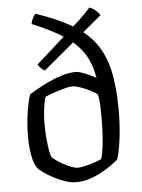

<svg xmlns="http://www.w3.org/2000/svg" viewBox="-55 -830 645 874"><g transform="rotate(-5 267.5 -393.5)"><path d="M258 0Q233 0 206 -9.5Q179 -19 154.5 -32Q130 -45 112 -58Q94 -71 87 -79Q72 -98 64.5 -138.5Q57 -179 57 -223Q57 -283 65 -334Q73 -385 83 -416Q98 -426 123 -440Q148 -454 178 -468Q208 -482 239.5 -491Q271 -500 298 -500Q311 -500 328 -494Q345 -488 362 -480Q379 -472 391 -465Q380 -531 350 -577.5Q320 -624 264.5 -661Q209 -698 118 -735Q120 -746 123.5 -754.5Q127 -763 131.5 -770Q136 -777 140 -780Q238 -747 303.5 -708.5Q369 -670 407.5 -617Q446 -564 462.5 -488.5Q479 -413 479 -306Q479 -269 476 -228Q473 -187 467 -149.5Q461 -112 452 -86Q439 -75 418.5 -60.5Q398 -46 372 -32Q346 -18 317 -9Q288 0 258 0ZM272 -65Q286 -65 309 -71Q332 -77 352.5 -84Q373 -91 380 -95Q386 -112 390 -141.5Q394 -171 396 -206Q398 -241 398 -273Q398 -290 398 -308Q398 -326 397 -341.5Q396 -357 394.5 -369.5Q393 -382 390 -390Q382 -397 361 -408Q340 -419 316.5 -427.5Q293 -436 277 -436Q264 -436 238.5 -429Q213 -422 188.5 -413.5Q164 -405 153 -400Q148 -389 144.5 -368Q141 -347 139 -322.5Q137 -298 137 -274Q137 -239 140 -207.5Q143 -176 147 -153.5Q151 -131 156 -123Q161 -118 174.5 -108Q188 -98 205.5 -88.5Q223 -79 241 -72Q259 -65 272 -65ZM160 -519Q151 -523 142.5 -531.5Q134 -540 129 -549L291 -694Q316 -716 335 -734Q354 -752 367.5 -766Q381 -780 386 -787Q403 -781 416 -769Q429 -757 434 -748Z"/></g></svg>

Font: Texturina 12pt Light
Style: Regular
Weight: 300
Designer: Guillermo Torres Carreño
Foundry: Omnibus-Type
Version: Version 1.002